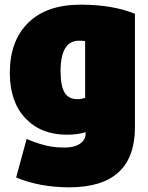

<svg xmlns="http://www.w3.org/2000/svg" viewBox="-20 -578 634 821"><path d="M557 -34Q557 223 276 223Q151 223 49 181L94 16Q151 41 200 49Q224 53 256 53Q298 53 322 36.5Q346 20 346 -6V-13Q313 -2 266 -2Q155 -2 88.5 -72.5Q22 -143 22 -266Q22 -403 100.5 -480.5Q179 -558 325 -558Q462 -558 557 -519ZM344 -160V-402Q337 -404 318 -404Q239 -404 239 -274Q239 -211 256 -182.5Q273 -154 310 -154Q329 -154 344 -160Z"/></svg>

Font: Repo
Style: ExtraBlack
Weight: 1000
Designer: Stefan Peev
Foundry: Context Ltd
Version: Version 001.000